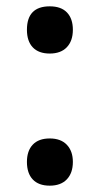

<svg xmlns="http://www.w3.org/2000/svg" viewBox="-20 -572 315 606"><path d="M137 -403Q172 -403 191 -423Q210 -443 210 -478Q210 -513 191.5 -532.5Q173 -552 137 -552Q65 -552 65 -478Q65 -442 83.5 -422.5Q102 -403 137 -403ZM137 14Q172 14 191 -6Q210 -26 210 -61Q210 -95 191 -115Q172 -135 137 -135Q102 -135 83.5 -115.5Q65 -96 65 -61Q65 -25 83.5 -5.5Q102 14 137 14Z"/></svg>

Font: OpenSansMMV
Style: Semibold
Weight: 600
Designer: Steve Matteson
Foundry: Ascender Corporation
Version: Version 6.000